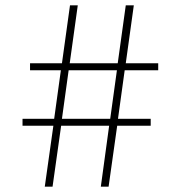

<svg xmlns="http://www.w3.org/2000/svg" viewBox="-20 -696 675 716"><path d="M356 0H385L417 -227H542V-253H420L445 -434H570V-460H449L479 -676H449L419 -460H240L270 -676H241L211 -460H92V-434H207L182 -253H64V-227H179L147 0H176L208 -227H387ZM211 -253 236 -434H416L391 -253Z"/></svg>

Font: MV Cash Thin
Style: Regular
Weight: 100
Designer: Rodrigo Fuenzalida
Foundry: fragTYPE
Version: Version 1.100;Glyphs 3.1.2 (3151)